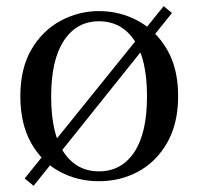

<svg xmlns="http://www.w3.org/2000/svg" viewBox="-20 -573 644 623"><path d="M538 -531 89 30 60 6 511 -553ZM301 15Q231 15 173 -16.5Q115 -48 80.5 -110Q46 -172 46 -261Q46 -351 82 -412.5Q118 -474 176.5 -505.5Q235 -537 301 -537Q369 -537 427.5 -505.5Q486 -474 522 -412.5Q558 -351 558 -261Q558 -172 522.5 -110Q487 -48 429 -16.5Q371 15 301 15ZM301 -17Q374 -17 415.5 -79Q457 -141 457 -260Q457 -381 415.5 -442.5Q374 -504 301 -504Q229 -504 187.5 -441.5Q146 -379 146 -260Q146 -139 187.5 -78Q229 -17 301 -17Z"/></svg>

Font: Noto Serif JP ExtraLight Medium
Style: Regular
Weight: 500
Version: Version 2.003-H1;hotconv 1.1.1;makeotfexe 2.6.0